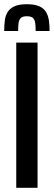

<svg xmlns="http://www.w3.org/2000/svg" viewBox="-38 -890 255 910"><path d="M39 0V-688H140V0ZM89 -870Q126 -870 147.5 -860.5Q169 -851 179.5 -834Q190 -817 193.5 -794.5Q197 -772 197 -743H131Q131 -765 129 -780.5Q127 -796 118.5 -804.5Q110 -813 89 -813Q69 -813 60.5 -804.5Q52 -796 50 -780.5Q48 -765 48 -743H-18Q-18 -772 -15 -794.5Q-12 -817 -1 -834Q10 -851 31.5 -860.5Q53 -870 89 -870Z"/></svg>

Font: Saira UltraCondensed
Style: Bold
Weight: 700
Width: 1
Designer: Hector Gatti with collaboration of the Omnibus-Type team
Foundry: Omnibus-Type
Version: Version 1.101